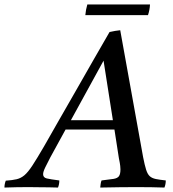

<svg xmlns="http://www.w3.org/2000/svg" viewBox="-104 -843 780 864"><path d="M431 -131 411 -260H191L122 -134Q109 -109 99.5 -89.5Q90 -70 90 -59Q90 -44 106.5 -40Q123 -36 163 -31Q163 -14 157 1Q143 0 117 0Q91 0 65 -0.5Q39 -1 24 -1Q-4 -1 -29 -0.5Q-54 0 -84 1Q-84 -15 -78 -30Q-48 -32 -29 -36.5Q-10 -41 6 -54.5Q22 -68 42 -98.5Q62 -129 94 -184Q122 -233 159 -298Q196 -363 237 -434Q278 -505 317 -574Q356 -643 389 -699Q403 -702 414.5 -704Q426 -706 437 -707L540 -136Q547 -100 553.5 -79.5Q560 -59 570 -50Q580 -41 597 -37.5Q614 -34 642 -31Q642 -14 636 1Q612 0 578 -0.5Q544 -1 511 -1Q482 -1 435 -0.5Q388 0 347 1Q348 -7 349 -15.5Q350 -24 353 -31Q389 -35 407 -38Q425 -41 431.5 -50.5Q438 -60 438 -81Q438 -86 437 -96.5Q436 -107 431 -131ZM215 -302H404L362 -570ZM289 -823H571Q570 -799 562 -775H280Q282 -799 289 -823Z"/></svg>

Font: Tiro Telugu
Style: Italic
Weight: 400
Italic angle: -11°
Designer: Telugu: John Hudson & Fiona Ross, assisted by Kaja Sojewska. Latin: John Hudson with Paul Hanslow, assisted by Kaja Soje
Foundry: Tiro Typeworks Ltd.
Version: Version 1.52